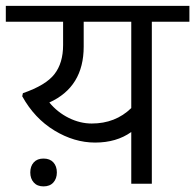

<svg xmlns="http://www.w3.org/2000/svg" viewBox="-35 -645 685 674"><path d="M425.8 0V-181.6Q374 -144.5 298.8 -144.5Q225.6 -144.5 155.8 -187Q85.9 -229.5 43 -307.1L45.4 -317.9Q126 -345.7 156.2 -384.8Q186.5 -423.8 186.5 -486.8V-568.8H-14.6V-624.5H629.9V-568.8H498V0ZM287.1 -211.4Q370.1 -211.4 425.8 -265.6V-568.8H258.8V-481.4Q258.8 -339.8 138.2 -285.2Q167 -250.5 206.5 -231Q246.1 -211.4 287.1 -211.4ZM71.3 -39.6Q71.3 -61.5 83.5 -75Q95.7 -88.4 117.7 -88.4Q140.1 -88.4 152.3 -75Q164.6 -61.5 164.6 -39.6Q164.6 -18.1 152.3 -4.4Q140.1 9.3 117.7 9.3Q95.7 9.3 83.5 -4.4Q71.3 -18.1 71.3 -39.6Z"/></svg>

Font: Khula Regular
Style: Regular
Weight: 400
Designer: Erin McLaughlin, Steve Matteson
Version: Version 1.000;PS 1.0;hotconv 1.0.72;makeotf.lib2.5.5900